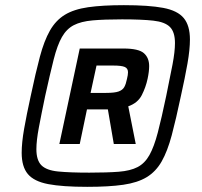

<svg xmlns="http://www.w3.org/2000/svg" viewBox="-20 -716 782 744"><path d="M318 8Q222 8 167 -2.5Q112 -13 88 -41.5Q64 -70 64 -124Q64 -163 73.5 -217Q83 -271 99 -344Q118 -434 134.5 -496Q151 -558 173.5 -597.5Q196 -637 231 -658.5Q266 -680 321.5 -688Q377 -696 460 -696Q557 -696 612.5 -685.5Q668 -675 692 -646Q716 -617 716 -563Q716 -524 706.5 -470Q697 -416 681 -344Q662 -254 645.5 -192Q629 -130 606.5 -90.5Q584 -51 548.5 -29.5Q513 -8 457.5 0Q402 8 318 8ZM326 -47Q395 -47 440 -50.5Q485 -54 513 -68.5Q541 -83 559 -115Q577 -147 591.5 -202.5Q606 -258 624 -344Q639 -416 648.5 -466Q658 -516 658 -549Q658 -592 638.5 -611.5Q619 -631 574 -636Q529 -641 453 -641Q384 -641 339 -637Q294 -633 266 -618.5Q238 -604 220 -572.5Q202 -541 188 -485.5Q174 -430 155 -344Q140 -272 130.5 -221.5Q121 -171 121 -138Q121 -95 140.5 -75.5Q160 -56 205 -51.5Q250 -47 326 -47ZM210 -158 289 -528H458Q517 -528 537.5 -510Q558 -492 558 -460Q558 -439 552 -411Q545 -378 529.5 -347.5Q514 -317 477 -304L506 -158H421L398 -292H317L289 -158ZM331 -356H391Q424 -356 439.5 -361.5Q455 -367 461.5 -378.5Q468 -390 472 -410Q474 -418 475 -424.5Q476 -431 476 -436Q476 -451 463.5 -456.5Q451 -462 419 -462H354Z"/></svg>

Font: Saira SemiBold
Style: Italic
Weight: 600
Italic angle: -12°
Designer: Hector Gatti with collaboration of the Omnibus-Type team
Foundry: Omnibus-Type
Version: Version 1.100; ttfautohint (v1.8.3)